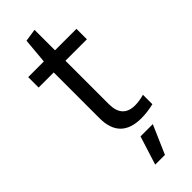

<svg xmlns="http://www.w3.org/2000/svg" viewBox="-293 -714 962 962"><g transform="rotate(-45 188.0 -232.5)"><path d="M203 68H290L224 220H155ZM271 7Q122 7 122 -142V-466H15V-540H126L138 -675L205 -685V-540H357V-466H205V-159Q205 -61 294 -61Q308 -61 325 -63.5Q342 -66 359 -71V-4Q313 7 271 7Z"/></g></svg>

Font: Encode Sans Narrow
Style: Regular
Weight: 400
Designer: Pablo Impallari, Andres Torresi
Foundry: Pablo Impallari, Andres Torresi
Version: Version 1.000; ttfautohint (v1.00) -l 8 -r 50 -G 200 -x 14 -